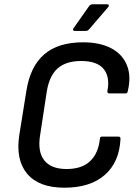

<svg xmlns="http://www.w3.org/2000/svg" viewBox="-20 -863 636 894"><path d="M280 11Q161 11 106.5 -54Q52 -119 70 -235L103 -441Q121 -554 186 -610Q251 -666 367 -666Q444 -666 496.5 -639Q549 -612 570.5 -560.5Q592 -509 575 -439Q574 -428 564 -428H489Q479 -428 480 -439Q493 -505 462.5 -542Q432 -579 358 -579Q288 -579 249 -545Q210 -511 198 -438L167 -235Q154 -157 186 -116.5Q218 -76 290 -76Q361 -76 399.5 -112.5Q438 -149 445 -216Q445 -227 455 -227H531Q542 -227 541 -216Q536 -108 468 -48.5Q400 11 280 11ZM328 -719Q322 -719 320.5 -723Q319 -727 322 -731L393 -832Q400 -843 410 -843H478Q485 -843 486.5 -839Q488 -835 483 -829L397 -729Q393 -724 389 -721.5Q385 -719 379 -719Z"/></svg>

Font: Sofia Sans Semi Condensed SemiBold
Style: Italic
Weight: 600
Italic angle: -9°
Version: Version 4.100